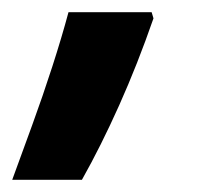

<svg xmlns="http://www.w3.org/2000/svg" viewBox="-75 -157 340 314"><path d="M-55 137Q-40 96 -22.5 48Q-5 0 10.5 -48Q26 -96 37 -137H173L176 -127Q150 -52 120 15Q90 82 59 137Z"/></svg>

Font: Noto Sans ExtraCondensed ExtraBold
Style: Italic
Weight: 800
Width: 2
Italic angle: -12°
Designer: Monotype Design Team
Foundry: Monotype Imaging Inc.
Version: Version 2.013; ttfautohint (v1.8.4.7-5d5b)